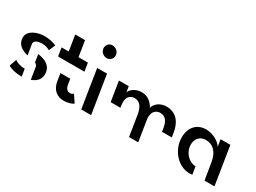

<svg xmlns="http://www.w3.org/2000/svg" viewBox="-42 -1224 2391 1795"><g transform="rotate(30 1153.0 -327.0)"><path d="M273.5 -119.5 292 -4C342 -22 381.5 -56 381.5 -113.5C381.5 -197 321.5 -235.5 232 -247.5L245 -164.5C262 -155.5 273.5 -142 273.5 -119.5ZM29 -309.5C29 -241.5 78.5 -203.5 152 -186.5L133 -305.5C133 -339.5 180.5 -351 215.5 -351C255.5 -351 288.5 -335.5 300 -328L329 -396C301 -412.5 246.5 -422.5 201.5 -422.5C126 -422.5 29 -387.5 29 -309.5ZM54.5 -21C85 0 139.5 12.5 192 12.5H203.5L191 -66H182C135 -66 97 -85 81.5 -97.5Z M389.5 -410.5 404 -320.5H688.5L674 -410.5H572.5L546 -579H440L466.5 -410.5ZM500.5 -197.5 513.5 -116C527.5 -28 585.5 12 655 12C704 12 748.5 -5.5 758 -17L706 -94.5C705 -93 701.5 -90 695.5 -85.5C689 -81 680 -79 668.5 -79C640.5 -79 621 -101.5 614.5 -145L606.5 -197.5Z M809 -534C845 -536 871 -568.5 865.5 -604.5C859.5 -642.5 825.5 -667.5 788.5 -665.5C754 -663.5 728 -630.5 733.5 -594.5C739 -558.5 773.5 -531.5 809 -534ZM774 -410.5 839 0H945.5L880.5 -410.5Z M1594 -220.5 1597.5 -196.5H1703L1696.5 -239.5C1683 -323.5 1649.5 -377 1601 -403C1576.5 -416 1549 -422.5 1518.5 -422.5C1469 -422.5 1430.5 -402 1408 -374.5C1396.5 -361 1389.5 -347 1387 -333.5C1373.5 -361 1349.5 -390.5 1314 -409C1296 -418 1274.5 -422.5 1249.5 -422.5C1203.5 -422.5 1166.5 -404 1144.5 -381.5C1133.5 -370 1127 -359.5 1124.5 -349L1115 -410.5H1009L1043 -196.5H1148.5L1145 -220.5C1136.5 -276 1149 -311.5 1175.5 -329C1188.5 -337.5 1203.5 -342 1220.5 -342C1273 -342 1307.5 -300 1320 -220.5L1355 0H1454L1419 -220.5C1410.5 -275 1424.5 -310.5 1451 -328.5C1464 -337.5 1479 -342 1495.5 -342C1556 -342 1581.5 -300 1594 -220.5Z M2139.5 -183 2170 0H2277L2212 -410.5H2106.5L2118.5 -334.5C2092.5 -379.5 2020 -422.5 1944.5 -422.5C1854 -422.5 1783 -360 1783 -246C1783 -104.5 1892 12 2013 12C2023.5 12 2033.5 11 2043.5 9.5L2030 -74.5C1956 -74.5 1890 -146 1890 -228C1890 -290.5 1928 -336 1991.5 -336C2071.5 -336 2123 -282 2139.5 -183Z"/></g></svg>

Font: Font.Observer
Style: Regular
Weight: 500
Italic angle: 9°
Version: Version 1.001;FEAKit 1.0